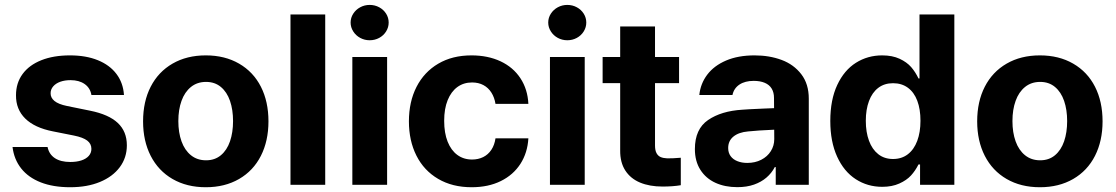

<svg xmlns="http://www.w3.org/2000/svg" viewBox="-20 -767 4631 797"><path d="M272.6 -434.3Q249.2 -434.3 230.4 -427.7Q211.7 -421 200.9 -408.5Q190.1 -396 190.1 -380.2Q189.6 -361.6 205.9 -348Q222.3 -334.4 258.3 -327L354 -307.5Q431.3 -292 469 -256.6Q506.6 -221.2 506.6 -163.9Q506.6 -112.5 477.2 -73Q447.8 -33.6 394.9 -11.7Q341.9 10.2 271.5 10.2Q200.9 10.2 149.4 -9.9Q97.8 -30.1 68.1 -67.6Q38.3 -105.2 32 -156.9H177.4Q183.6 -126.6 207.7 -110.6Q231.9 -94.6 271.8 -94.6Q297.8 -94.6 317.6 -101Q337.5 -107.5 348.5 -119.9Q359.4 -132.4 359.4 -149.1Q359.4 -170.2 342 -183.5Q324.6 -196.7 287.5 -204.2L199.6 -221.7Q123.7 -236.6 84.8 -274.9Q45.9 -313.2 46.4 -371.5Q46.4 -422.5 73.8 -459.8Q101.2 -497.1 151.7 -517.1Q202.2 -537.1 270.4 -537.1Q336.8 -537.1 386.1 -517.1Q435.4 -497.1 463.4 -460Q491.4 -422.8 494.6 -372.7H359.5Q354.6 -401.8 331.6 -418Q308.6 -434.3 272.6 -434.3Z M573.9 -263.2Q573.9 -345.3 605.5 -407Q637.2 -468.8 696.2 -502.9Q755.3 -537.1 834.3 -537.1Q913.3 -537.1 972.4 -502.9Q1031.5 -468.8 1063 -407Q1094.4 -345.3 1094.4 -263.2Q1094.4 -182.2 1063 -120.2Q1031.5 -58.2 972.4 -24Q913.3 10.2 834.3 10.2Q755.3 10.2 696.2 -24Q637.2 -58.2 605.5 -120.2Q573.9 -182.2 573.9 -263.2ZM947.4 -264.4Q947.4 -311.3 934.8 -348.1Q922.1 -385 896.9 -406Q871.7 -427 835.4 -427Q798.6 -427 772.6 -406Q746.6 -385 733.5 -348.4Q720.3 -311.9 720.3 -264.4Q720.3 -216.9 733.5 -180.2Q746.6 -143.6 772.6 -122.6Q798.6 -101.6 835.4 -101.6Q871.7 -101.6 896.9 -122.6Q922.1 -143.6 934.8 -180.5Q947.4 -217.4 947.4 -264.4Z M1330 0H1185.8V-707H1330Z M1442.6 -530.3H1586.9V0H1442.6ZM1435.4 -673.3Q1435.4 -693.3 1446.3 -710.2Q1457.1 -727 1475.2 -736.8Q1493.3 -746.6 1514.5 -746.6Q1536 -746.6 1554.1 -736.8Q1572.2 -727 1582.8 -710.2Q1593.4 -693.3 1593.4 -673.3Q1593.4 -653.7 1582.8 -636.6Q1572.2 -619.5 1554.1 -609.7Q1536 -599.9 1514.5 -599.9Q1493.3 -599.9 1475.2 -609.7Q1457.1 -619.5 1446.3 -636.6Q1435.4 -653.7 1435.4 -673.3Z M1677.4 -263.2Q1677.4 -344.4 1709 -406.4Q1740.7 -468.3 1799.3 -502.7Q1857.9 -537.1 1937 -537.1Q2005.2 -537.1 2057.8 -512.5Q2110.4 -487.8 2140.4 -442Q2170.4 -396.2 2173.3 -335.8H2036.8Q2032.6 -362.3 2019.9 -382.5Q2007.2 -402.7 1986.8 -413.7Q1966.5 -424.7 1939.5 -424.7Q1904.8 -424.7 1878.8 -405.9Q1852.8 -387 1838.3 -351.4Q1823.8 -315.8 1823.8 -265.6Q1823.8 -215 1838.1 -179Q1852.4 -143 1878.4 -123.9Q1904.3 -104.8 1939.5 -104.8Q1965.2 -104.8 1985.8 -115Q2006.4 -125.2 2019.6 -145.1Q2032.8 -165 2036.8 -192.7H2173.3Q2169.8 -132.7 2140.3 -86.8Q2110.7 -40.9 2058.9 -15.4Q2007 10.2 1937.8 10.2Q1857.9 10.2 1798.9 -24.4Q1739.8 -59 1708.6 -121Q1677.4 -183 1677.4 -263.2Z M2262.9 -530.3H2407.2V0H2262.9ZM2255.7 -673.3Q2255.7 -693.3 2266.6 -710.2Q2277.4 -727 2295.5 -736.8Q2313.6 -746.6 2334.8 -746.6Q2356.4 -746.6 2374.4 -736.8Q2392.5 -727 2403.1 -710.2Q2413.7 -693.3 2413.7 -673.3Q2413.7 -653.7 2403.1 -636.6Q2392.5 -619.5 2374.4 -609.7Q2356.4 -599.9 2334.8 -599.9Q2313.6 -599.9 2295.5 -609.7Q2277.4 -619.5 2266.6 -636.6Q2255.7 -653.7 2255.7 -673.3Z M2798.8 -421.8H2481.5V-530.3H2798.8ZM2699 -657.2V-162.8Q2699 -142.8 2705.3 -131.2Q2711.5 -119.7 2722.5 -115Q2733.5 -110.3 2749.6 -109.7Q2770.1 -109.2 2806 -112.2V1.8Q2773.4 7.4 2730.3 7.4Q2676.6 7.4 2637 -9.1Q2597.5 -25.5 2575.6 -59.3Q2553.8 -93 2554.4 -143V-657.2Z M3131.9 -225.3 3085.1 -221.4Q3046.5 -218 3024.6 -200.2Q3002.7 -182.4 3002.7 -152.6Q3002.7 -133 3012.7 -119.1Q3022.7 -105.2 3040.9 -98Q3059.1 -90.7 3081.9 -90.7Q3114.6 -90.7 3140 -103.8Q3165.5 -116.9 3179.7 -139.5Q3194 -162.1 3194 -189.6L3192.9 -360.7Q3192.9 -383.3 3183.3 -399.2Q3173.7 -415.1 3154.6 -423.2Q3135.5 -431.3 3108.7 -431.3Q3072.5 -431.3 3049.4 -415.9Q3026.4 -400.5 3020.5 -372.7H2882.9Q2887.6 -419.5 2915.7 -456.9Q2943.9 -494.3 2993.9 -515.7Q3043.9 -537.1 3112.1 -537.1Q3174 -537.1 3224.6 -518.2Q3275.2 -499.3 3306.2 -458.9Q3337.3 -418.5 3337.3 -357.3V0H3200.1V-73.4H3196.2Q3183.1 -48.4 3161.7 -30Q3140.3 -11.5 3110.1 -0.8Q3079.8 9.9 3040.7 9.9Q2989.4 9.9 2949.8 -8.2Q2910.1 -26.4 2887.3 -62.1Q2864.5 -97.8 2864.5 -148.2Q2864.5 -231.2 2919.2 -268.7Q2973.9 -306.3 3061.5 -311.6Q3076.2 -313.1 3151.9 -316.4L3199.9 -318.3L3200.8 -229Q3181 -228.4 3131.9 -225.3Z M3426.6 -264.8Q3426.6 -352.8 3455.4 -414.2Q3484.2 -475.7 3533 -506.4Q3581.8 -537.1 3642.1 -537.1Q3684 -537.1 3714.2 -523.1Q3744.4 -509 3762.1 -488.7Q3779.8 -468.4 3792.7 -441.3H3796.9V-707H3941.5V0H3799.2V-84.4H3792.7Q3779.4 -57.9 3761.4 -38.4Q3743.4 -18.8 3713.2 -5.2Q3683 8.5 3642.2 8.5Q3581.2 8.5 3532.2 -23.2Q3483.1 -55 3454.9 -116.9Q3426.6 -178.9 3426.6 -264.8ZM3800.9 -265.6Q3800.9 -313.6 3787.7 -348.7Q3774.5 -383.8 3748.8 -402.7Q3723.2 -421.6 3687.1 -421.6Q3651 -421.6 3625.7 -402.3Q3600.3 -382.9 3587.2 -347.6Q3574 -312.3 3574 -265.6Q3574 -218.5 3587.2 -182.8Q3600.3 -147 3625.7 -127Q3651 -107 3687.1 -107Q3722.8 -107 3748.4 -126.6Q3774 -146.2 3787.5 -182.2Q3800.9 -218.2 3800.9 -265.6Z M4036.3 -263.2Q4036.3 -345.3 4067.9 -407Q4099.6 -468.8 4158.6 -502.9Q4217.7 -537.1 4296.7 -537.1Q4375.7 -537.1 4434.8 -502.9Q4493.9 -468.8 4525.4 -407Q4556.8 -345.3 4556.8 -263.2Q4556.8 -182.2 4525.4 -120.2Q4493.9 -58.2 4434.8 -24Q4375.7 10.2 4296.7 10.2Q4217.7 10.2 4158.6 -24Q4099.6 -58.2 4067.9 -120.2Q4036.3 -182.2 4036.3 -263.2ZM4409.8 -264.4Q4409.8 -311.3 4397.2 -348.1Q4384.5 -385 4359.3 -406Q4334.1 -427 4297.8 -427Q4261 -427 4235 -406Q4209 -385 4195.9 -348.4Q4182.7 -311.9 4182.7 -264.4Q4182.7 -216.9 4195.9 -180.2Q4209 -143.6 4235 -122.6Q4261 -101.6 4297.8 -101.6Q4334.1 -101.6 4359.3 -122.6Q4384.5 -143.6 4397.2 -180.5Q4409.8 -217.4 4409.8 -264.4Z"/></svg>

Font: WEMIX Pretendard Variable
Style: Regular
Weight: 400
Designer: Base glyphs from Inter by Rasmus Andersson; Hangeul glyphs from Noto Sans CJK(Source Han Sans) by Jang Soo-young and Kan
Foundry: Kil Hyung-jin
Version: Version 1.000;Glyphs 3.2 (3208)